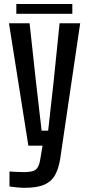

<svg xmlns="http://www.w3.org/2000/svg" viewBox="-20 -714 430 941"><path d="M100 206.5Q85 206.5 64 204.5Q43 202.5 26.5 200V126.5Q40 127.5 61.5 128.5Q83 129.5 99 129.5Q140.5 129.5 155.8 116.8Q171 104 176.5 71.5L188.5 0H119L24 -600H125L156 -315.5L184 -73.5H216L243 -315.5L272 -600H373L275 64.5Q267.5 111.5 250.2 143.2Q233 175 197.8 190.8Q162.5 206.5 100 206.5ZM60 -694.5H334.5V-646.5H60Z"/></svg>

Font: Big Shoulders Text Thin SemiBold
Style: Regular
Weight: 600
Version: Version 2.002